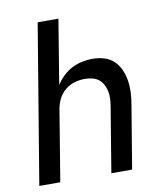

<svg xmlns="http://www.w3.org/2000/svg" viewBox="-82 -805 765 874"><g transform="rotate(-10 300.0 -367.5)"><path d="M29 0 151 -735H247L198 -437Q212 -459 231 -477Q250 -495 272.5 -506.5Q295 -518 319.5 -523Q344 -528 367 -528Q396 -528 422 -520Q448 -512 466.5 -494Q485 -476 495.5 -451.5Q506 -427 510 -400Q514 -373 512.5 -345Q511 -317 506 -289L458 0H362L412 -303Q415 -320 415.5 -337.5Q416 -355 412.5 -371.5Q409 -388 401 -402.5Q393 -417 380.5 -426.5Q368 -436 351 -440Q334 -444 317 -444Q293 -444 269 -437Q245 -430 225.5 -413.5Q206 -397 195 -374.5Q184 -352 180 -328L126 0Z"/></g></svg>

Font: Iosevka SS04 Medium Extended
Style: Italic
Weight: 500
Width: 7
Italic angle: -9°
Monospace: yes
Designer: Belleve Invis
Foundry: Belleve Invis
Version: Version 19.0.0; ttfautohint (v1.8.4)